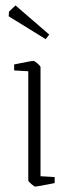

<svg xmlns="http://www.w3.org/2000/svg" viewBox="-20 -676 256 706"><path d="M84 -12V-414L32 -417V-439Q94 -452 103 -452Q107 -452 118 -442.5Q129 -433 129 -429V-28L181 -25V-3Q118 10 109 10Q106 10 95 0.5Q84 -9 84 -12ZM12 -616 13 -633 37 -656 161 -549 148 -532Z"/></svg>

Font: Grenze ExtraLight
Style: Regular
Weight: 275
Designer: Renata Polastri
Foundry: Omnibus-Type
Version: Version 1.002; ttfautohint (v1.8)